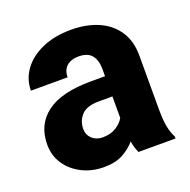

<svg xmlns="http://www.w3.org/2000/svg" viewBox="-103 -638 740 749"><g transform="rotate(-20 266.5 -264.0)"><path d="M352.1 0Q342.8 -19 337.4 -48.8Q316.9 -24.4 285.6 -7.3Q254.4 9.8 206.5 9.8Q157.2 9.8 116.5 -10.5Q75.7 -30.8 51.5 -66.4Q27.3 -102.1 27.3 -148.4Q27.3 -231 88.1 -276.6Q148.9 -322.3 273.4 -322.3H330.6V-352.5Q330.6 -388.2 314 -409.2Q297.4 -430.2 259.8 -430.2Q228 -430.2 210 -414.1Q191.9 -397.9 191.9 -368.2H39.6Q39.6 -415.5 67.6 -454.1Q95.7 -492.7 147.2 -515.4Q198.7 -538.1 268.1 -538.1Q330.1 -538.1 378.7 -517.3Q427.2 -496.6 455.6 -455.1Q483.9 -413.6 483.9 -351.6V-130.4Q483.9 -83 489.5 -55.7Q495.1 -28.3 505.9 -8.3V0ZM241.2 -101.1Q274.9 -101.1 297.9 -116Q320.8 -130.9 330.6 -149.4V-238.3H274.9Q223.6 -238.3 201.9 -214.6Q180.2 -190.9 180.2 -157.7Q180.2 -133.3 197.3 -117.2Q214.4 -101.1 241.2 -101.1Z"/></g></svg>

Font: Vazirmatn FD ExtraBold
Style: Regular
Weight: 800
Designer: Saber Rastikerdar
Foundry: Saber Rastikerdar
Version: Version 33.003